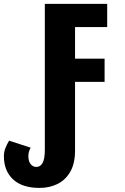

<svg xmlns="http://www.w3.org/2000/svg" viewBox="-34 -717 634 974"><path d="M167 236.3Q78.6 236.3 32.2 192.9Q-14.2 149.4 -14.2 75.7Q-14.2 52.7 -6.1 33Q2 13.2 12.2 -3.4L121.6 32.2Q109.9 52.7 109.9 74.7Q109.9 101.6 121.6 115.7Q133.3 129.9 150.4 129.9Q170.4 129.9 181.9 109.9Q193.4 89.8 193.4 43.9V-697.3H509.8V-579.6H346.7V-419.4H496.6V-301.8H346.7V46.4Q346.7 112.3 322.5 154.3Q298.3 196.3 257.6 216.3Q216.8 236.3 167 236.3Z"/></svg>

Font: Lunasima
Style: Bold
Weight: 700
Designer: The DocRepair Project, Monotype Design Team
Foundry: Google
Version: Version 2.009